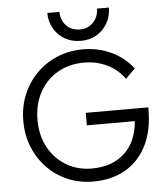

<svg xmlns="http://www.w3.org/2000/svg" viewBox="-60 -963 893 1025"><g transform="rotate(-5 386.5 -450.0)"><path d="M399 9Q326 9 263 -17.5Q200 -44 153 -92.5Q106 -141 80 -205.5Q54 -270 54 -345Q54 -420 80 -484Q106 -548 153.5 -596.5Q201 -645 265 -672Q329 -699 404 -699Q486 -699 556 -666Q626 -633 671 -573L620 -522Q584 -573 527.5 -600.5Q471 -628 404 -628Q323 -628 261 -591.5Q199 -555 164.5 -491Q130 -427 130 -344Q130 -261 164.5 -197.5Q199 -134 259.5 -97.5Q320 -61 397 -61Q505 -61 571.5 -121.5Q638 -182 647 -293H390V-360H725V-349Q725 -233 683.5 -153Q642 -73 569 -32Q496 9 399 9ZM562 -909Q562 -863 540.5 -825.5Q519 -788 482.5 -766.5Q446 -745 399 -745Q350 -745 312.5 -766.5Q275 -788 253.5 -825.5Q232 -863 232 -909H297Q297 -865 325 -835.5Q353 -806 400 -806Q441 -806 469.5 -835.5Q498 -865 498 -909Z"/></g></svg>

Font: Outfit Light
Style: Regular
Weight: 300
Designer: Rodrigo Fuenzalida
Foundry: fragTYPE
Version: Version 1.100; ttfautohint (v1.8.4.7-5d5b)